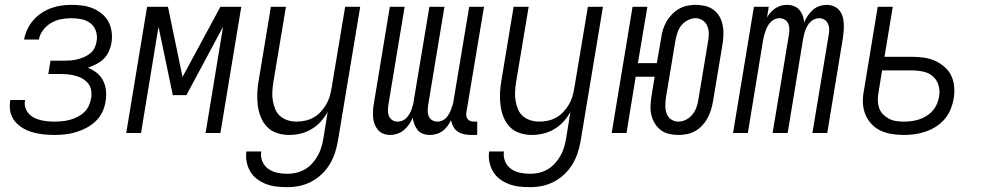

<svg xmlns="http://www.w3.org/2000/svg" viewBox="-20 -548 4040 791"><path d="M204 8Q181 8 158.5 5.5Q136 3 114.5 -3Q93 -9 74.5 -20Q56 -31 42 -47.5Q28 -64 23 -86Q18 -108 22 -132V-136H83V-133Q80 -118 84.5 -104.5Q89 -91 98 -80.5Q107 -70 119.5 -63.5Q132 -57 146 -53.5Q160 -50 174.5 -48.5Q189 -47 204 -47Q220 -47 235.5 -48.5Q251 -50 266.5 -54Q282 -58 297.5 -65.5Q313 -73 325.5 -84.5Q338 -96 345 -110.5Q352 -125 355 -141Q358 -157 356 -173Q354 -189 345.5 -201Q337 -213 324 -221.5Q311 -230 296 -234.5Q281 -239 265.5 -241Q250 -243 234 -243H179L188 -298H243Q257 -298 270.5 -299Q284 -300 298.5 -303.5Q313 -307 326.5 -313Q340 -319 351.5 -328Q363 -337 369.5 -350.5Q376 -364 378 -378Q382 -399 375.5 -419Q369 -439 353.5 -451.5Q338 -464 317 -468.5Q296 -473 274 -473Q253 -473 232 -469Q211 -465 191.5 -454Q172 -443 158 -424.5Q144 -406 140 -385H79Q83 -406 92.5 -426.5Q102 -447 116.5 -464Q131 -481 150.5 -494Q170 -507 190.5 -514.5Q211 -522 232 -525Q253 -528 274 -528Q297 -528 320 -525Q343 -522 363 -513.5Q383 -505 400 -491Q417 -477 427 -458Q437 -439 440 -416Q443 -393 439 -370Q436 -353 428 -335.5Q420 -318 406.5 -305Q393 -292 376 -283.5Q359 -275 342 -269Q362 -261 378.5 -248Q395 -235 404.5 -216.5Q414 -198 416.5 -176Q419 -154 415 -131Q412 -109 402 -87.5Q392 -66 375 -49.5Q358 -33 336.5 -21.5Q315 -10 293 -3.5Q271 3 248.5 5.5Q226 8 204 8Z M500 0 586 -520H672L732 -231L888 -520H974L888 0H827L899 -438L748 -156H692L633 -438L561 0Z M1164 223Q1141 223 1119 220.5Q1097 218 1077 210.5Q1057 203 1040 190.5Q1023 178 1012 160Q1001 142 996.5 120.5Q992 99 995 76H1056Q1053 98 1061 117Q1069 136 1085 147.5Q1101 159 1121.5 163.5Q1142 168 1164 168Q1182 168 1200 164Q1218 160 1235.5 150Q1253 140 1266 125.5Q1279 111 1288.5 94.5Q1298 78 1303.5 60Q1309 42 1312 24L1330 -87Q1318 -65 1301 -46.5Q1284 -28 1262.5 -15.5Q1241 -3 1217.5 2.5Q1194 8 1171 8Q1145 8 1121 0Q1097 -8 1080.5 -25Q1064 -42 1054.5 -65.5Q1045 -89 1042 -114Q1039 -139 1040 -165Q1041 -191 1046 -218L1096 -520H1158L1106 -209Q1103 -189 1102 -170Q1101 -151 1104 -133Q1107 -115 1114 -98Q1121 -81 1134.5 -69.5Q1148 -58 1165.5 -52.5Q1183 -47 1202 -47Q1220 -47 1238 -51Q1256 -55 1272 -64Q1288 -73 1301 -87Q1314 -101 1323.5 -117Q1333 -133 1338 -150Q1343 -167 1346 -185L1402 -520H1464L1372 33Q1368 57 1360 81.5Q1352 106 1338.5 128.5Q1325 151 1305 170Q1285 189 1261.5 201Q1238 213 1213.5 218Q1189 223 1164 223Z M1587 8Q1572 8 1558.5 2.5Q1545 -3 1536.5 -13.5Q1528 -24 1523 -37.5Q1518 -51 1517 -66Q1516 -81 1517 -96Q1518 -111 1521 -126L1586 -520H1647L1580 -116Q1578 -104 1578 -92Q1578 -80 1582.5 -69.5Q1587 -59 1596.5 -53Q1606 -47 1618 -47Q1628 -47 1638 -51Q1648 -55 1655 -62.5Q1662 -70 1667 -79Q1672 -88 1675.5 -97.5Q1679 -107 1681.5 -116.5Q1684 -126 1685 -136L1749 -520H1811L1744 -116Q1742 -104 1742 -92Q1742 -80 1746 -69.5Q1750 -59 1760 -53Q1770 -47 1782 -47Q1792 -47 1801.5 -51Q1811 -55 1818 -62.5Q1825 -70 1830 -79Q1835 -88 1838.5 -97.5Q1842 -107 1845 -116.5Q1848 -126 1849 -136L1913 -520H1974L1901 -83Q1900 -76 1901.5 -69Q1903 -62 1907 -57Q1911 -52 1917.5 -49.5Q1924 -47 1931 -47H1946V8H1922Q1907 8 1892.5 5Q1878 2 1866.5 -5.5Q1855 -13 1848 -25.5Q1841 -38 1838 -53Q1832 -40 1823.5 -28.5Q1815 -17 1803.5 -8.5Q1792 0 1778 4Q1764 8 1751 8Q1736 8 1722.5 3Q1709 -2 1700.5 -12.5Q1692 -23 1687 -36.5Q1682 -50 1680 -64Q1675 -50 1666 -36.5Q1657 -23 1644.5 -12.5Q1632 -2 1617 3Q1602 8 1587 8Z M2164 223Q2141 223 2119 220.5Q2097 218 2077 210.5Q2057 203 2040 190.5Q2023 178 2012 160Q2001 142 1996.5 120.5Q1992 99 1995 76H2056Q2053 98 2061 117Q2069 136 2085 147.5Q2101 159 2121.5 163.5Q2142 168 2164 168Q2182 168 2200 164Q2218 160 2235.5 150Q2253 140 2266 125.5Q2279 111 2288.5 94.5Q2298 78 2303.5 60Q2309 42 2312 24L2330 -87Q2318 -65 2301 -46.5Q2284 -28 2262.5 -15.5Q2241 -3 2217.5 2.5Q2194 8 2171 8Q2145 8 2121 0Q2097 -8 2080.5 -25Q2064 -42 2054.5 -65.5Q2045 -89 2042 -114Q2039 -139 2040 -165Q2041 -191 2046 -218L2096 -520H2158L2106 -209Q2103 -189 2102 -170Q2101 -151 2104 -133Q2107 -115 2114 -98Q2121 -81 2134.5 -69.5Q2148 -58 2165.5 -52.5Q2183 -47 2202 -47Q2220 -47 2238 -51Q2256 -55 2272 -64Q2288 -73 2301 -87Q2314 -101 2323.5 -117Q2333 -133 2338 -150Q2343 -167 2346 -185L2402 -520H2464L2372 33Q2368 57 2360 81.5Q2352 106 2338.5 128.5Q2325 151 2305 170Q2285 189 2261.5 201Q2238 213 2213.5 218Q2189 223 2164 223Z M2775 8Q2755 8 2736 3.5Q2717 -1 2702.5 -12Q2688 -23 2678 -39Q2668 -55 2663.5 -74Q2659 -93 2660 -112.5Q2661 -132 2664 -152L2677 -232H2599L2561 0H2500L2586 -520H2647L2608 -288H2686L2704 -392Q2706 -409 2711.5 -426.5Q2717 -444 2726 -459.5Q2735 -475 2748.5 -489Q2762 -503 2778 -512Q2794 -521 2811.5 -524.5Q2829 -528 2846 -528Q2866 -528 2885 -523.5Q2904 -519 2919 -508Q2934 -497 2943.5 -481Q2953 -465 2957 -446Q2961 -427 2960.5 -407.5Q2960 -388 2957 -368L2917 -128Q2914 -111 2908.5 -93.5Q2903 -76 2894.5 -60.5Q2886 -45 2873 -31Q2860 -17 2844 -8Q2828 1 2810 4.5Q2792 8 2775 8ZM2775 -47Q2791 -47 2806.5 -55Q2822 -63 2832.5 -76Q2843 -89 2849 -105Q2855 -121 2857 -137L2897 -377Q2900 -393 2900 -409.5Q2900 -426 2894 -440.5Q2888 -455 2875 -464Q2862 -473 2845 -473Q2830 -473 2814 -465Q2798 -457 2787.5 -444Q2777 -431 2771.5 -415Q2766 -399 2763 -383L2723 -143Q2721 -127 2721 -110.5Q2721 -94 2726.5 -79.5Q2732 -65 2745 -56Q2758 -47 2775 -47Z M3000 0 3086 -520H3147L3140 -476Q3146 -487 3155 -497Q3164 -507 3174.5 -514Q3185 -521 3197.5 -524.5Q3210 -528 3222 -528Q3237 -528 3250.5 -523Q3264 -518 3273 -507.5Q3282 -497 3287 -483.5Q3292 -470 3293 -456Q3299 -470 3308 -483.5Q3317 -497 3329 -507.5Q3341 -518 3356 -523Q3371 -528 3386 -528Q3401 -528 3414.5 -522.5Q3428 -517 3437 -506.5Q3446 -496 3450.5 -482.5Q3455 -469 3456 -454Q3457 -439 3456 -424Q3455 -409 3453 -394L3388 0H3327L3394 -404Q3396 -416 3396 -428Q3396 -440 3391 -450.5Q3386 -461 3376.5 -467Q3367 -473 3355 -473Q3345 -473 3335.5 -469Q3326 -465 3318.5 -457.5Q3311 -450 3306 -441Q3301 -432 3297.5 -422.5Q3294 -413 3292 -403.5Q3290 -394 3288 -384L3225 0H3163L3230 -404Q3232 -416 3232 -428Q3232 -440 3227.5 -450.5Q3223 -461 3213 -467Q3203 -473 3191 -473Q3181 -473 3172 -469Q3163 -465 3155.5 -457.5Q3148 -450 3143 -441Q3138 -432 3134.5 -422.5Q3131 -413 3128.5 -403.5Q3126 -394 3124 -384L3061 0Z M3703 8Q3678 8 3653.5 4Q3629 0 3607.5 -10Q3586 -20 3570 -37.5Q3554 -55 3545 -77Q3536 -99 3535 -124Q3534 -149 3539 -174L3596 -520H3658L3624 -314H3737Q3762 -314 3786.5 -310.5Q3811 -307 3832 -297.5Q3853 -288 3871 -272.5Q3889 -257 3899 -236Q3909 -215 3911 -190.5Q3913 -166 3909 -141Q3905 -119 3896 -97Q3887 -75 3871.5 -57Q3856 -39 3835.5 -26Q3815 -13 3792.5 -5.5Q3770 2 3747.5 5Q3725 8 3703 8ZM3703 -47Q3719 -47 3735 -49Q3751 -51 3766.5 -56Q3782 -61 3796.5 -70Q3811 -79 3822 -91.5Q3833 -104 3839.5 -119Q3846 -134 3849 -150Q3853 -174 3846.5 -196.5Q3840 -219 3823.5 -233.5Q3807 -248 3783.5 -253Q3760 -258 3736 -258H3614L3599 -165Q3596 -149 3596.5 -133Q3597 -117 3602 -102.5Q3607 -88 3618 -77Q3629 -66 3642 -59Q3655 -52 3671 -49.5Q3687 -47 3703 -47Z"/></svg>

Font: Iosevka Curly Light
Style: Italic
Weight: 300
Italic angle: -9°
Monospace: yes
Designer: Belleve Invis
Foundry: Belleve Invis
Version: Version 22.1.2; ttfautohint (v1.8.4)